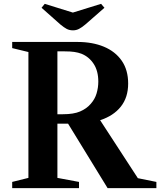

<svg xmlns="http://www.w3.org/2000/svg" viewBox="-20 -980 834 1000"><path d="M43.5 0V-32.5L128 -53.5V-709L43.5 -729.5V-761.5H383.5Q461.5 -761.5 521 -736.8Q580.5 -712 614 -663.8Q647.5 -615.5 647.5 -545Q647.5 -472.5 609.2 -424.5Q571 -376.5 501.5 -354L698 -52L794.5 -32.5V0H540.5L334.5 -336H279V-53.5L391.5 -32.5V0ZM279 -385H307.5Q363.5 -385 397.2 -399.5Q431 -414 452 -438.5Q474 -463 483 -493.2Q492 -523.5 492 -555Q492 -610.5 468 -647.2Q444 -684 404.5 -700Q387.5 -706.5 367.2 -709.5Q347 -712.5 316.5 -712.5H279ZM360.5 -822Q341 -822 326.8 -829.8Q312.5 -837.5 294.5 -852.5L196.5 -939.5L213 -960L359.5 -914.5L506.5 -960L524 -939.5L424.5 -852.5Q406 -837 391.5 -829.5Q377 -822 360.5 -822Z"/></svg>

Font: Libre Caslon Text SemiBold
Style: Regular
Weight: 600
Designer: Pablo Impallari, Rodrigo Fuenzalida, Katja Schimmel
Foundry: Pablo Impallari, Rodrigo Fuenzalida
Version: Version 2.000